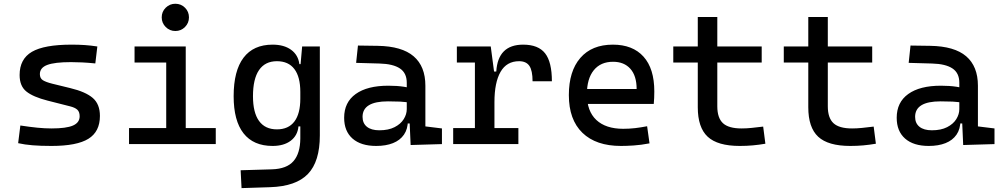

<svg xmlns="http://www.w3.org/2000/svg" viewBox="-20 -764 5313 1018"><path d="M252.9 9.8Q194.3 9.8 152.6 6.3Q110.8 2.9 76.2 -4.9L87.9 -98.6Q139.2 -90.8 178.5 -86.9Q217.8 -83 252.9 -83Q331.5 -83 366.9 -98.4Q402.3 -113.8 402.3 -147.5Q402.3 -170.9 389.9 -182.4Q377.4 -193.8 351.6 -200.2L232.4 -230.5Q155.8 -250 119.9 -278.8Q84 -307.6 84 -366.2Q84 -451.2 149.2 -489.3Q214.4 -527.3 359.4 -527.3Q397 -527.3 429.4 -525.1Q461.9 -522.9 496.1 -517.6L485.4 -427.7Q445.8 -431.6 415.5 -433.1Q385.3 -434.6 356.4 -434.6Q269.5 -434.6 230.5 -419.7Q191.4 -404.8 191.4 -371.1Q191.4 -348.6 207.5 -338.6Q223.6 -328.6 256.8 -320.3L352.5 -296.9Q434.1 -277.3 471.9 -244.6Q509.8 -211.9 509.8 -149.4Q509.8 -65.9 448.7 -28.1Q387.7 9.8 252.9 9.8Z M861.3 0V-488.3H964.8V0ZM664.1 0V-85H871.1V0ZM955.1 0V-85H1124V0ZM693.4 -432.6V-517.6H964.8V-432.6ZM909.7 -599.6Q879.9 -599.6 858.6 -620.8Q837.4 -642.1 837.4 -671.9Q837.4 -702.1 858.6 -723.1Q879.9 -744.1 909.7 -744.1Q939.9 -744.1 960.9 -723.1Q981.9 -702.1 981.9 -671.9Q981.9 -642.1 960.9 -620.8Q939.9 -599.6 909.7 -599.6Z M1260.7 233.4 1255.9 138.7 1421.9 133.8Q1500.5 131.3 1536.1 90.3Q1571.8 49.3 1572.3 -30.3V-408.2L1582 -517.6H1675.8V-45.9Q1675.8 92.3 1612.8 158.2Q1549.8 224.1 1412.1 228.5ZM1425.3 9.8Q1323.7 9.8 1271.2 -57.1Q1218.8 -124 1218.8 -253.9Q1218.8 -388.7 1271.2 -458Q1323.7 -527.3 1425.3 -527.3Q1485.8 -527.3 1523.4 -500Q1561 -472.7 1567.4 -423.8H1607.4L1572.3 -276.4Q1572.3 -356.4 1540.8 -397.9Q1509.3 -439.5 1448.2 -439.5Q1385.7 -439.5 1353.5 -392.6Q1321.3 -345.7 1321.3 -253.9Q1321.3 -167 1353.5 -122.6Q1385.7 -78.1 1448.2 -78.1Q1509.3 -78.1 1540.8 -119.6Q1572.3 -161.1 1572.3 -241.2L1607.4 -93.8H1562.5Q1557.6 -44.9 1521.2 -17.6Q1484.9 9.8 1425.3 9.8Z M2157.2 4.9 2150.4 -148.4 2136.7 -191.4V-325.2Q2136.7 -377 2100.3 -401.1Q2064 -425.3 1992.2 -427.2L1868.2 -430.7L1877.9 -522.5L1982.4 -521Q2110.8 -519 2173.1 -465.6Q2235.4 -412.1 2235.4 -309.6V-93.8L2323.2 -83V0ZM1974.6 9.8Q1893.6 9.8 1849.1 -29.3Q1804.7 -68.4 1804.7 -139.6Q1804.7 -221.7 1866 -265.6Q1927.2 -309.6 2039.1 -309.6Q2085.4 -309.6 2121.8 -304Q2158.2 -298.3 2186.5 -287.1L2165 -216.8Q2132.3 -224.1 2101.1 -225.3Q2069.8 -226.6 2037.1 -226.6Q1902.3 -226.6 1902.3 -144.5Q1902.3 -110.4 1925.5 -91.8Q1948.7 -73.2 1991.2 -73.2Q2039.6 -73.2 2072 -89.8Q2104.5 -106.4 2120.6 -132.3Q2136.7 -158.2 2136.7 -185.5V-242.2L2167 -109.4H2126L2142.6 -125Q2142.6 -80.1 2121.8 -50Q2101.1 -20 2063.5 -5.1Q2025.9 9.8 1974.6 9.8Z M2601.6 -222.7 2571.3 -384.8H2611.3Q2620.1 -527.3 2753.9 -527.3Q2834 -527.3 2870.1 -481.4Q2906.2 -435.5 2906.2 -333H2803.7Q2803.7 -389.6 2786.9 -414.6Q2770 -439.5 2732.4 -439.5Q2666.5 -439.5 2634 -383.1Q2601.6 -326.7 2601.6 -222.7ZM2382.8 0V-85H2728.5V0ZM2498 0V-517.6H2582L2601.6 -369.1V0ZM2402.3 -432.6V-517.6H2575.2L2585 -432.6Z M3272.5 9.8Q3140.1 9.8 3068.1 -59.8Q2996.1 -129.4 2996.1 -259.8Q2996.1 -386.7 3057.1 -457Q3118.2 -527.3 3229.5 -527.3Q3334.5 -527.3 3391.8 -463.9Q3449.2 -400.4 3449.2 -279.3Q3449.2 -243.7 3446.3 -212.9H3083V-292H3355.5Q3355.5 -361.8 3322.3 -399.2Q3289.1 -436.5 3230.5 -436.5Q3164.6 -436.5 3128.2 -391.6Q3091.8 -346.7 3091.8 -264.6Q3091.8 -174.8 3141.8 -127.9Q3191.9 -81.1 3284.2 -81.1Q3316.4 -81.1 3347.7 -84.7Q3378.9 -88.4 3411.1 -94.7L3423.8 -3.9Q3377.9 4.9 3339.8 7.3Q3301.8 9.8 3272.5 9.8Z M3902.3 9.8Q3784.7 9.8 3732.2 -39.1Q3679.7 -87.9 3679.7 -195.3V-283.2H3783.2V-200.2Q3783.2 -138.7 3813.2 -110.8Q3843.3 -83 3912.1 -83Q3936.5 -83 3963.9 -85.7Q3991.2 -88.4 4026.4 -92.8L4038.1 -2Q4003.9 3.9 3971.4 6.8Q3939 9.8 3902.3 9.8ZM3679.7 -244.1V-673.8H3783.2V-244.1ZM3549.8 -432.6V-517.6H4018.6V-432.6Z M4488.3 9.8Q4370.6 9.8 4318.1 -39.1Q4265.6 -87.9 4265.6 -195.3V-283.2H4369.1V-200.2Q4369.1 -138.7 4399.2 -110.8Q4429.2 -83 4498 -83Q4522.5 -83 4549.8 -85.7Q4577.1 -88.4 4612.3 -92.8L4624 -2Q4589.8 3.9 4557.4 6.8Q4524.9 9.8 4488.3 9.8ZM4265.6 -244.1V-673.8H4369.1V-244.1ZM4135.7 -432.6V-517.6H4604.5V-432.6Z M5086.9 4.9 5080.1 -148.4 5066.4 -191.4V-325.2Q5066.4 -377 5030 -401.1Q4993.7 -425.3 4921.9 -427.2L4797.9 -430.7L4807.6 -522.5L4912.1 -521Q5040.5 -519 5102.8 -465.6Q5165 -412.1 5165 -309.6V-93.8L5252.9 -83V0ZM4904.3 9.8Q4823.2 9.8 4778.8 -29.3Q4734.4 -68.4 4734.4 -139.6Q4734.4 -221.7 4795.7 -265.6Q4856.9 -309.6 4968.8 -309.6Q5015.1 -309.6 5051.5 -304Q5087.9 -298.3 5116.2 -287.1L5094.7 -216.8Q5062 -224.1 5030.8 -225.3Q4999.5 -226.6 4966.8 -226.6Q4832 -226.6 4832 -144.5Q4832 -110.4 4855.2 -91.8Q4878.4 -73.2 4920.9 -73.2Q4969.2 -73.2 5001.7 -89.8Q5034.2 -106.4 5050.3 -132.3Q5066.4 -158.2 5066.4 -185.5V-242.2L5096.7 -109.4H5055.7L5072.3 -125Q5072.3 -80.1 5051.5 -50Q5030.8 -20 4993.2 -5.1Q4955.6 9.8 4904.3 9.8Z"/></svg>

Font: Cascadia Mono PL
Style: Regular
Weight: 400
Monospace: yes
Designer: Aaron Bell
Foundry: Saja Typeworks
Version: Version 2102.003